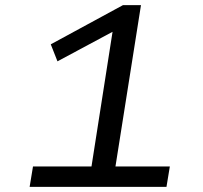

<svg xmlns="http://www.w3.org/2000/svg" viewBox="-20 -725 788 745"><path d="M95 0 108 -79H335L421 -629L466 -628L203 -487L177 -553L457 -705H527L428 -79H639L626 0Z"/></svg>

Font: Nunito Sans 10pt Expanded
Style: Italic
Weight: 400
Width: 7
Italic angle: -9°
Designer: Vernon Adams
Foundry: Vernon Adams
Version: Version 3.101;gftools[0.9.27]